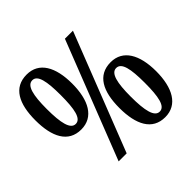

<svg xmlns="http://www.w3.org/2000/svg" viewBox="-179 -906 1099 1099"><g transform="rotate(-45 370.0 -357.0)"><path d="M175 -280C276 -280 324 -369 324 -503C324 -637 276 -724 176 -724C70 -724 26 -637 26 -503C26 -369 70 -280 175 -280ZM197 0H262L541 -714H476ZM175 -325C133 -325 118 -389 118 -503C118 -615 133 -678 176 -678C218 -678 231 -615 231 -503C231 -389 218 -325 175 -325ZM565 10C665 10 714 -79 714 -213C714 -347 665 -434 566 -434C460 -434 416 -347 416 -213C416 -79 460 10 565 10ZM565 -35C523 -35 508 -99 508 -213C508 -325 523 -388 565 -388C608 -388 621 -325 621 -213C621 -99 608 -35 565 -35Z"/></g></svg>

Font: Noto Serif Khmer ExtraCondensed
Style: Bold
Weight: 700
Width: 2
Designer: Danh Hong and the Monotype Design Team
Foundry: Monotype Imaging Inc.
Version: Version 2.004